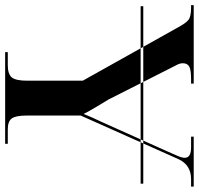

<svg xmlns="http://www.w3.org/2000/svg" viewBox="-36 -720 754 727"><g transform="rotate(90 340.5 -357.0)"><path d="M1 -513V-523H673V-513ZM175 0H522V-10H467Q437 -10 426 -25Q415 -40 415 -82V-286L580 -656Q602 -704 656 -704H684V-714H495V-704H536Q575 -704 575 -680Q575 -669 567.5 -652.5Q560 -636 552 -617L439 -365Q421 -328 409 -297Q398 -319 382 -345.5Q366 -372 354 -392L233 -631Q226 -644 221.5 -653.5Q217 -663 217 -673Q217 -690 229.5 -697Q242 -704 276 -704H294V-714H-3V-704H7Q41 -704 53.5 -693.5Q66 -683 82 -653L283 -294V-83Q283 -40 270.5 -25Q258 -10 224 -10H175Z"/></g></svg>

Font: Noto Serif Display Semi
Style: Regular
Weight: 600
Designer: Monotype Design Team
Foundry: Monotype Imaging Inc.
Version: Version 1.900